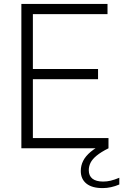

<svg xmlns="http://www.w3.org/2000/svg" viewBox="-20 -760 632 984"><path d="M89.5 0V-740H531V-687.5H148.5V-52.5H536V0ZM128.5 -354V-406.5H482.5V-354ZM506 204Q451.5 204 422.8 180.8Q394 157.5 394 116Q394 89 406 64.8Q418 40.5 444.8 18Q471.5 -4.5 517 -26L536 0Q497 19.5 475 37.8Q453 56 444 74.2Q435 92.5 435 112.5Q435 141 453.8 155.8Q472.5 170.5 509 170.5Q528 170.5 547 166Q566 161.5 591.5 151V185.5Q570.5 194.5 549.2 199.2Q528 204 506 204Z"/></svg>

Font: Encode Sans SC Condensed Thin Light
Style: Regular
Weight: 300
Version: Version 3.002